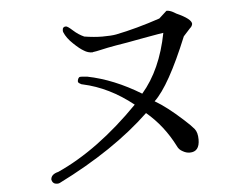

<svg xmlns="http://www.w3.org/2000/svg" viewBox="-51 -788 1102 840"><g transform="rotate(-5 500.0 -368.0)"><path d="M167 -12Q174 -12 178 -14Q425 -137 581 -286Q656 -223 703 -130Q710 -114 726 -106Q741 -97 757 -97Q800 -97 800 -151Q800 -182 787 -198Q774 -214 744 -241Q675 -304 623 -334Q689 -396 775 -606L805 -639Q814 -646 816 -657Q816 -679 751 -708L741 -714Q724 -724 709 -724L675 -693Q571 -658 481 -640Q460 -636 420 -636Q385 -636 341 -643Q316 -654 294 -674Q272 -694 265 -694Q250 -694 250 -680Q249 -675 251 -670Q262 -643 290 -617Q316 -592 334 -582Q351 -571 371 -571H372L373 -572Q384 -573 410 -579Q435 -585 475 -592Q515 -598 599 -614Q683 -629 687 -629Q656 -469 572 -372Q454 -444 339 -467Q319 -469 315 -469Q311 -469 307 -469Q302 -468 299 -462Q296 -456 296 -450Q296 -444 304 -440Q311 -435 316 -435Q431 -410 535 -327Q356 -144 176 -63Q143 -55 143 -31Q148 -12 167 -12Z"/></g></svg>

Font: Sawarabi Mincho
Style: Regular
Weight: 400
Version: Version 1.082; ttfautohint (v1.8.4.7-5d5b)